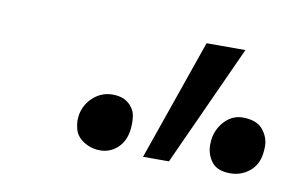

<svg xmlns="http://www.w3.org/2000/svg" viewBox="-39 -815 514 336"><g transform="rotate(10 218.5 -647.5)"><path d="M154 -539Q142 -539 132 -543.5Q122 -548 116 -554.5Q110 -561 108 -569.5Q106 -578 106 -583Q106 -589 107 -595Q111 -614 125.5 -626.5Q140 -639 159 -639Q171 -639 179.5 -635Q188 -631 193.5 -623.5Q199 -616 200 -608.5Q201 -601 201 -596Q201 -589 200 -582Q197 -562 184 -550.5Q171 -539 154 -539ZM230 -541 305 -756H374L276 -541ZM385 -539Q362 -539 352 -552Q342 -565 342 -582Q342 -588 343 -595Q347 -614 360 -626.5Q373 -639 390 -639Q415 -639 426 -625.5Q437 -612 437 -596Q437 -589 436 -582Q433 -562 418.5 -550.5Q404 -539 385 -539Z"/></g></svg>

Font: Isabella Sans
Style: Italic
Weight: 400
Italic angle: -12°
Designer: Christian Thalmann (Catharsis Fonts), Cristiano Sobral
Foundry: The Isabella Sans Project Authors
Version: Version 2.026; ttfautohint (v1.8.4.7-5d5b-dirty)